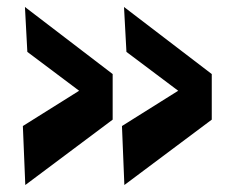

<svg xmlns="http://www.w3.org/2000/svg" viewBox="-20 -554 647 545"><path d="M333 -28.8 326.2 -196.3 485.8 -296.4 338.9 -406.7 332 -534.2 581.1 -343.8V-214.4ZM51.8 -28.8 44.9 -196.3 204.6 -296.4 57.6 -406.7 50.8 -534.2 299.8 -343.8V-214.4Z"/></svg>

Font: Francois One
Style: Regular
Weight: 400
Designer: Vernon Adams
Foundry: vernon adams
Version: Version 1.000